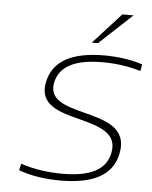

<svg xmlns="http://www.w3.org/2000/svg" viewBox="-51 -723 611 774"><g transform="rotate(5 255.0 -335.5)"><path d="M278 -244C362 -222 435 -200 417 -118C403 -51 340 -19 228 -19C172 -19 111 -27 59 -45L53 -18C100 0 162 9 222 9C355 9 432 -32 450 -118C473 -228 379 -250 290 -273C218 -292 148 -311 163 -383C177 -449 239 -481 351 -481C398 -481 453 -475 505 -459L510 -486C467 -501 409 -509 356 -509C224 -509 148 -468 130 -382C110 -287 196 -265 278 -244ZM300 -556H325L458 -680H413Z"/></g></svg>

Font: LT Wave Text Thin Italic
Style: Regular
Weight: 100
Designer: Daniel Lyons
Version: Version 2.5 (Glyphs App)